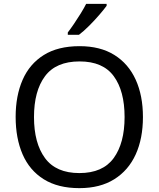

<svg xmlns="http://www.w3.org/2000/svg" viewBox="-20 -964 821 994"><path d="M720 -358Q720 -247 682.5 -164.5Q645 -82 571.5 -36Q498 10 391 10Q280 10 206.5 -36Q133 -82 97 -165Q61 -248 61 -359Q61 -468 97 -550.5Q133 -633 206.5 -679Q280 -725 392 -725Q499 -725 572 -679.5Q645 -634 682.5 -551.5Q720 -469 720 -358ZM156 -358Q156 -223 213 -145.5Q270 -68 391 -68Q512 -68 568.5 -145.5Q625 -223 625 -358Q625 -493 569 -569.5Q513 -646 392 -646Q270 -646 213 -569.5Q156 -493 156 -358ZM532 -944V-934Q519 -916 494.5 -887.5Q470 -859 441.5 -830.5Q413 -802 389 -784H331V-796Q345 -814 363 -840.5Q381 -867 398 -894.5Q415 -922 426 -944Z"/></svg>

Font: BC Sans
Style: Regular
Weight: 400
Designer: Monotype Design Team
Province of B.C.
Foundry: Monotype Imaging Inc.
Version: Version 2.000;GOOG;noto-source:20170915:90ef993387c0